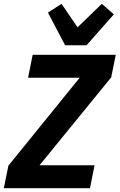

<svg xmlns="http://www.w3.org/2000/svg" viewBox="-36 -985 626 1005"><path d="M459 -120 435 0H-16L8 -118L381 -578H111L135 -698H570L546 -580L171 -120ZM417 -748H305L215 -919L286 -965L370 -842L497 -965L560 -910Z"/></svg>

Font: IBM Plex Sans Condensed
Style: Bold Italic
Weight: 700
Width: 3
Italic angle: -11.31°
Designer: Mike Abbink, Paul van der Laan, Pieter van Rosmalen
Foundry: Bold Monday
Version: Version 3.201